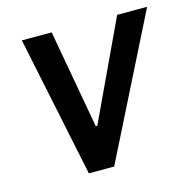

<svg xmlns="http://www.w3.org/2000/svg" viewBox="-83 -599 679 681"><g transform="rotate(-15 257.0 -258.5)"><path d="M162 0 54.5 -517H164L229 -155H234.5L404.5 -517H514.5L255 0Z"/></g></svg>

Font: Public Sans SemiBold
Style: Italic
Weight: 600
Italic angle: -8°
Designer: The Public Sans project authors (U.S. Web Design System). Libre Franklin designed by Pablo Impallari and Rodrigo Fuenzal
Version: Version 1.007; ttfautohint (v1.8.1) -l 8 -r 50 -G 200 -x 14 